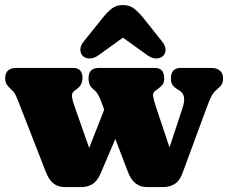

<svg xmlns="http://www.w3.org/2000/svg" viewBox="-24 -735 902 760"><path d="M299.5 5.5H232Q206 5.5 187.8 -8.8Q169.5 -23 157 -55.5L47 -337.5Q35.5 -367.5 24.5 -377L16.5 -384.5Q5 -395.5 0.8 -404.2Q-3.5 -413 -3.5 -424.5Q-3.5 -466 41 -466H265.5Q302.5 -466 302.5 -426.5Q302.5 -398 279.5 -382L272.5 -377Q260.5 -369.5 260.8 -356Q261 -342.5 272 -311.5L329 -149.5L388.5 -301L375 -337.5Q364.5 -364.5 352 -376L344 -383Q333.5 -392.5 330 -402.5Q326.5 -412.5 326.5 -425Q326.5 -466 366 -466H589.5Q626 -466 626 -424.5Q626 -408.5 619.2 -399.8Q612.5 -391 600 -382.5L592.5 -377Q580 -368.5 582 -354.2Q584 -340 593.5 -311.5L647 -151.5L698.5 -307.5Q707.5 -335 704.2 -351.2Q701 -367.5 685 -377.5L677 -382.5Q664.5 -390.5 658.5 -399.5Q652.5 -408.5 652.5 -424.5Q652.5 -466 691.5 -466H814Q834.5 -466 846.8 -455Q859 -444 859 -424.5Q859 -411.5 854.5 -402.5Q850 -393.5 837 -383L832 -378.5Q822 -370.5 813.8 -355.5Q805.5 -340.5 794.5 -310L698.5 -50Q687 -18.5 667 -6.5Q647 5.5 623 5.5H557Q532 5.5 513 -9Q494 -23.5 482 -55.5L432.5 -185L375 -50Q361.5 -18 341.8 -6.2Q322 5.5 299.5 5.5ZM367 -517Q348 -503.5 331.2 -503.5Q314.5 -503.5 303.5 -513.5Q295 -522 294 -537.5Q293 -553 308 -571.5L383 -665Q401.5 -688 419 -701.5Q436.5 -715 462.5 -715Q488.5 -715 506 -701.5Q523.5 -688 542.5 -665L617 -571.5Q632 -553 631.2 -537.5Q630.5 -522 621.5 -513.5Q610.5 -503.5 594 -503.5Q577.5 -503.5 558.5 -517L462.5 -586Z"/></svg>

Font: Fraunces 72pt SuperSoft Black
Style: Regular
Weight: 900
Version: Version 1.000;[0bf87f6ff]